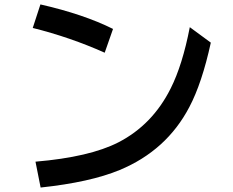

<svg xmlns="http://www.w3.org/2000/svg" viewBox="-20 -797 1040 856"><path d="M446.8 -562Q292.5 -630.9 126 -672.4L160.2 -777.3Q353 -733.4 483.9 -668ZM138.2 -76.2Q379.9 -96.7 508.3 -162.6Q659.7 -240.7 740.7 -402.3Q793.5 -506.8 826.2 -675.8L919.9 -606.9Q880.4 -426.3 824.2 -319.8Q722.7 -126 513.7 -39.1Q381.8 15.6 161.1 39.1Z"/></svg>

Font: BIZ UDGothic
Style: Bold
Weight: 700
Monospace: yes
Designer: TypeBank Co., Ltd.
Foundry: Morisawa Inc.
Version: Version 1.05